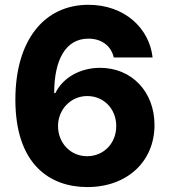

<svg xmlns="http://www.w3.org/2000/svg" viewBox="-20 -757 696 787"><path d="M337.9 9.8C501.5 9.8 613.3 -95.2 613.3 -244.6C613.3 -380.9 520 -479 390.1 -479C310.1 -479 238.3 -439.9 207 -375.5H202.1C202.1 -512.7 249.5 -598.6 342.3 -598.6C395.5 -598.6 435.1 -570.3 446.3 -521.5H605.5C591.8 -642.6 489.7 -737.3 342.3 -737.3C160.6 -737.3 43 -591.3 43 -348.6C43 -83 184.6 9.8 337.9 9.8ZM336.9 -116.7C268.6 -116.7 217.8 -171.4 217.8 -240.2C217.8 -308.1 270 -363.3 337.4 -363.3C406.2 -363.3 456.5 -310.1 456.5 -240.2C456.5 -169.9 405.3 -116.7 336.9 -116.7Z"/></svg>

Font: Raveo
Style: Bold
Weight: 700
Designer: Jakub Foglar, Rasmus Andersson (Inter)
Foundry: Jakubfoglar.com
Version: Version 1.100;Glyphs 3.2.3 (3260)